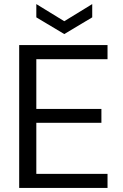

<svg xmlns="http://www.w3.org/2000/svg" viewBox="-20 -921 604 941"><path d="M74 0V-700H507V-631H158V-387H477V-319H158V-69H507V0ZM295 -754 158 -836V-901L295 -817L432 -901V-836Z"/></svg>

Font: Firefly Display
Style: Regular
Weight: 400
Designer: Colophon Foundry, Jonny Pinhorn
Foundry: Colophon Foundry
Version: Version 1.200; ttfautohint (v1.8.3)